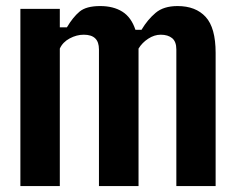

<svg xmlns="http://www.w3.org/2000/svg" viewBox="-20 -630 797 650"><path d="M49 0V-600H182.5V-537.5H206.5Q227 -572 249.5 -590.8Q272 -609.5 319 -609.5Q364 -609.5 394.2 -590.5Q424.5 -571.5 438.5 -529H459Q479.5 -563.5 506.8 -586.5Q534 -609.5 581 -609.5Q642.5 -609.5 676.2 -572.8Q710 -536 710 -451V0H577V-462.5Q577 -489 562.8 -500.8Q548.5 -512.5 524 -512.5Q502.5 -512.5 481.8 -499Q461 -485.5 449 -465.5V0H315V-462.5Q315 -488 302.2 -500.2Q289.5 -512.5 263.5 -512.5Q239.5 -512.5 216 -500Q192.5 -487.5 182.5 -465.5V0Z"/></svg>

Font: Big Shoulders Text Thin ExtraBold
Style: Regular
Weight: 800
Version: Version 2.002